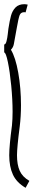

<svg xmlns="http://www.w3.org/2000/svg" viewBox="-20 -761 160 915"><path d="M102 134Q59 109 41.5 71Q24 33 24 -21Q24 -66 37 -163Q40 -192 40 -228Q40 -286 33.5 -353Q27 -420 17.5 -465.5Q8 -511 0 -511V-549Q7 -549 11 -564.5Q15 -580 17 -598.5Q19 -617 20 -624Q26 -663 32.5 -686.5Q39 -710 54 -725.5Q69 -741 96 -741Q102 -741 112 -739L102 -702L96 -703Q79 -703 73.5 -688.5Q68 -674 60 -628Q57 -610 46 -551Q43 -535 32 -524Q54 -488 67 -414.5Q80 -341 80 -260Q80 -206 74 -158Q61 -58 61 -21Q61 24 74 53Q87 82 120 101Z"/></svg>

Font: Vibes
Style: Regular
Weight: 400
Designer: AbdElmomen Kadhim
Version: Version 1.100